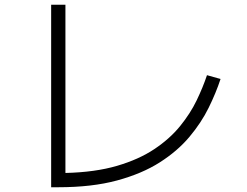

<svg xmlns="http://www.w3.org/2000/svg" viewBox="-20 -759 1040 807"><path d="M850 -443 907 -427Q888 -369 857 -306Q826 -243 776 -183.5Q726 -124 651.5 -76.5Q577 -29 472 -0.5Q367 28 225 28H195V-739H255V-32Q380 -35 472 -62Q564 -89 629 -132.5Q694 -176 737 -229Q780 -282 806.5 -337Q833 -392 850 -443Z"/></svg>

Font: Murecho Light
Style: Regular
Weight: 300
Designer: Neil Summerour
Foundry: Positype
Version: Version 1.010; ttfautohint (v1.8.3)